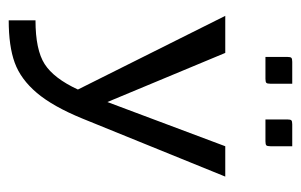

<svg xmlns="http://www.w3.org/2000/svg" viewBox="-142 -528 675 430"><g transform="rotate(90 195.0 -312.5)"><path d="M247 -570V-619Q247 -626 249 -628Q251 -630 258 -630H307V-581Q307 -574 305 -572Q303 -570 296 -570ZM107 -570V-619Q107 -626 109 -628Q111 -630 118 -630H167V-581Q167 -574 165 -572Q163 -570 156 -570ZM15 -480H98L208 -216L307 -480H375L245 -160Q218 -94 187.5 -58Q157 -22 120 -8.5Q83 5 25 5V-55Q91 -55 123 -75.5Q155 -96 180 -150Z"/></g></svg>

Font: Glametrix
Style: Regular
Weight: 500
Designer: gluk
Foundry: gluk
Version: Version 0.40